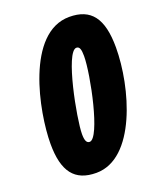

<svg xmlns="http://www.w3.org/2000/svg" viewBox="-137 -809 751 904"><g transform="rotate(-20 238.5 -357.0)"><path d="M189 10C385 10 477 -314 477 -514C477 -661 427 -724 319 -724C104 -724 32 -351 32 -192C32 -53 81 10 189 10ZM209 -138C193 -138 187 -154 187 -185C187 -259 247 -576 301 -576C317 -576 322 -560 322 -527C322 -434 260 -138 209 -138Z"/></g></svg>

Font: Noto Sans UI Condensed Black
Style: Italic
Weight: 900
Width: 3
Italic angle: -192°
Designer: Monotype Design Team
Foundry: Monotype Imaging Inc.
Version: Version 1.901